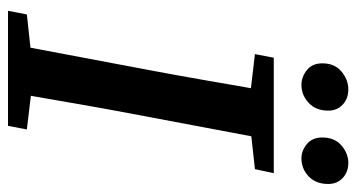

<svg xmlns="http://www.w3.org/2000/svg" viewBox="-225 -664 889 479"><g transform="rotate(90 219.5 -424.5)"><path d="M192 -732Q172 -732 155 -745.5Q138 -759 138 -784Q138 -815 158.5 -832Q179 -849 203 -849Q226 -849 241 -835Q256 -821 256 -799Q256 -768 236.5 -750Q217 -732 192 -732ZM375 -732Q356 -732 339.5 -745.5Q323 -759 323 -784Q323 -815 343 -832Q363 -849 386 -849Q409 -849 424 -835Q439 -821 439 -799Q439 -768 420 -750Q401 -732 375 -732ZM115 -616 124 -663H412L402 -616L320 -607L264 -310Q252 -247 241 -183.5Q230 -120 219 -57L303 -47L294 0H7L16 -47L99 -56L155 -353Q167 -416 178 -479.5Q189 -543 200 -606Z"/></g></svg>

Font: Source Serif Pro SemiBold
Style: Italic
Weight: 600
Italic angle: -12°
Designer: Frank Grießhammer
Foundry: Adobe Systems Incorporated
Version: Version 3.001;hotconv 1.0.111;makeotfexe 2.5.65597